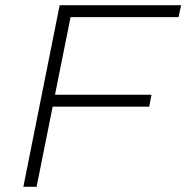

<svg xmlns="http://www.w3.org/2000/svg" viewBox="-20 -720 718 740"><path d="M121 0H70L210 -700H678L668 -654H252L192 -355H564L555 -309H183Z"/></svg>

Font: Montserrat Light
Style: Italic
Weight: 300
Italic angle: -11.3°
Designer: Julieta Ulanovsky
Foundry: Julieta Ulanovsky
Version: Version 9.000; ttfautohint (v1.8.4.7-5d5b)